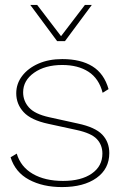

<svg xmlns="http://www.w3.org/2000/svg" viewBox="-20 -750 499 780"><path d="M232 10Q154 10 98 -20Q42 -50 23 -111L48 -126Q64 -72 113.5 -43.5Q163 -15 236 -15Q310 -15 353 -45Q396 -75 396 -126Q396 -161 373.5 -185Q351 -209 291 -222L176 -247Q106 -262 76 -294.5Q46 -327 46 -371Q46 -410 70 -441.5Q94 -473 136 -491.5Q178 -510 233 -510Q308 -510 355.5 -480.5Q403 -451 421 -388L397 -373Q382 -431 339.5 -458.5Q297 -486 233 -486Q163 -486 118.5 -454.5Q74 -423 74 -375Q74 -340 97.5 -313.5Q121 -287 179 -274L297 -248Q367 -233 395.5 -203Q424 -173 424 -128Q424 -64 372 -27Q320 10 232 10ZM353 -730 244 -583H212L103 -730H131L228 -603L325 -730Z"/></svg>

Font: Prodigy Sans ExtraLight
Style: Regular
Weight: 200
Designer: Wei Huang
Foundry: Wei Huang
Version: Version 1.003; ttfautohint (v1.8.3)